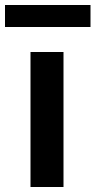

<svg xmlns="http://www.w3.org/2000/svg" viewBox="-58 -748 382 768"><path d="M64 -540H196V0H64ZM-38 -728H304V-640H-38Z"/></svg>

Font: Encode Sans Narrow
Style: SemiBold
Weight: 600
Designer: Pablo Impallari, Andres Torresi
Foundry: Pablo Impallari, Andres Torresi
Version: Version 1.000; ttfautohint (v1.00) -l 8 -r 50 -G 200 -x 14 -